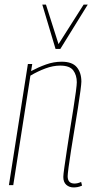

<svg xmlns="http://www.w3.org/2000/svg" viewBox="-20 -810 412 840"><path d="M102 -530H121L116 -499Q148 -516 181.5 -528Q215 -540 250 -540Q296 -540 316 -516Q336 -492 336 -453Q336 -444 332 -413Q328 -382 321 -338Q314 -294 306 -245.5Q298 -197 291 -153Q284 -109 280 -78Q276 -47 276 -39Q276 -7 306 -7Q312 -7 319 -8.5Q326 -10 335 -14L339 2Q328 7 319 8.5Q310 10 302 10Q283 10 270 -1.5Q257 -13 257 -36Q257 -46 261.5 -77.5Q266 -109 272.5 -152.5Q279 -196 286.5 -243.5Q294 -291 301 -334.5Q308 -378 312 -409Q316 -440 316 -450Q316 -481 300.5 -502Q285 -523 243 -523Q212 -523 178.5 -510.5Q145 -498 113 -479L38 0H19ZM364 -790 244 -596H223L165 -790H181L236 -617L346 -790Z"/></svg>

Font: Georama SemiCondensed Thin
Style: Italic
Weight: 100
Width: 4
Italic angle: -9°
Designer: Jean-Baptiste Levee
Foundry: Production Type
Version: Version 1.000